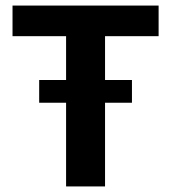

<svg xmlns="http://www.w3.org/2000/svg" viewBox="-20 -670 615 690"><path d="M357.5 0H217.5V-540H25V-650H550V-540H357.5ZM454.2 -300.8H120.8V-382.5H454.2Z"/></svg>

Font: Familjen Grotesk Variable
Style: Regular
Weight: 400
Designer: Anders Wikstroem, Jonas Baeckman, Matilda Gysing, Kristian Moeller
Foundry: Familjen STHLM AB
Version: Version 2.000